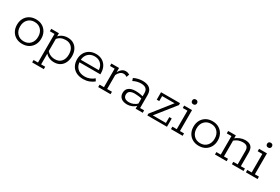

<svg xmlns="http://www.w3.org/2000/svg" viewBox="75 -1599 4101 2812"><g transform="rotate(30 2126.0 -193.5)"><path d="M248 10Q186 10 139.5 -17Q93 -44 68 -91Q43 -138 43 -197Q43 -257 68 -304Q93 -351 139.5 -378Q186 -405 248 -405Q311 -405 357 -378Q403 -351 428.5 -304Q454 -257 454 -197Q454 -138 428.5 -91Q403 -44 357 -17Q311 10 248 10ZM248 -34Q317 -34 359 -79Q401 -124 401 -197Q401 -271 359 -316Q317 -361 248 -361Q180 -361 137.5 -316Q95 -271 95 -197Q95 -124 137.5 -79Q180 -34 248 -34Z M508 -395H638V-332L628 -327Q652 -365 694 -385Q736 -405 785 -405Q846 -405 888 -377.5Q930 -350 951.5 -303.5Q973 -257 973 -198Q973 -139 951.5 -92Q930 -45 888 -17.5Q846 10 785 10Q736 10 694 -10.5Q652 -31 628 -68L640 -63V130H709V171H512V130H587V-354H508ZM776 -35Q842 -35 881 -78Q920 -121 920 -198Q920 -275 881 -317.5Q842 -360 776 -360Q732 -360 695.5 -343.5Q659 -327 636 -294L640 -319V-74L636 -101Q659 -69 695.5 -52Q732 -35 776 -35Z M1281 10Q1207 10 1157.5 -17Q1108 -44 1083 -91Q1058 -138 1058 -197Q1058 -257 1083 -304Q1108 -351 1154.5 -378Q1201 -405 1263 -405Q1326 -405 1371 -378Q1416 -351 1440 -304Q1464 -257 1464 -197V-177H1092V-219H1413Q1412 -260 1393.5 -293Q1375 -326 1341.5 -345Q1308 -364 1263 -364Q1216 -364 1181.5 -343.5Q1147 -323 1128.5 -288Q1110 -253 1110 -210V-197Q1110 -123 1154 -78.5Q1198 -34 1282 -34Q1324 -34 1365.5 -50.5Q1407 -67 1434 -93L1458 -55Q1425 -25 1378 -7.5Q1331 10 1281 10Z M1530 0V-41H1604V-354H1525V-395H1655V-301L1645 -305Q1666 -350 1696 -377Q1726 -404 1765 -404Q1799 -404 1832 -386L1815 -336Q1799 -347 1785 -351.5Q1771 -356 1756 -356Q1726 -356 1699.5 -334Q1673 -312 1658 -277V-41H1739V0Z M2024 10Q1955 10 1918.5 -21Q1882 -52 1882 -106Q1882 -166 1923.5 -195.5Q1965 -225 2035 -225Q2069 -225 2103.5 -220Q2138 -215 2176 -206L2161 -197V-265Q2161 -312 2133 -336Q2105 -360 2048 -360Q2016 -360 1982.5 -351.5Q1949 -343 1918 -326L1903 -369Q1937 -387 1977 -396Q2017 -405 2050 -405Q2132 -405 2173.5 -369Q2215 -333 2215 -261V-41H2283V0H2163V-61L2171 -56Q2141 -23 2101.5 -6.5Q2062 10 2024 10ZM2032 -32Q2068 -32 2103.5 -47Q2139 -62 2167 -90L2161 -71V-184L2176 -167Q2140 -177 2106.5 -181Q2073 -185 2044 -185Q1992 -185 1963.5 -166.5Q1935 -148 1935 -107Q1935 -71 1959.5 -51.5Q1984 -32 2032 -32Z M2361 0V-30L2631 -371L2641 -354H2407V-269H2365V-395H2686V-363L2415 -22L2410 -41H2652V-140H2693V0Z M2761 0V-41H2835V-354H2756V-395H2889V-41H2958V0ZM2861 -477Q2840 -477 2830 -489Q2820 -501 2820 -517Q2820 -534 2830 -546Q2840 -558 2861 -558Q2882 -558 2892.5 -546Q2903 -534 2903 -517Q2903 -501 2892.5 -489Q2882 -477 2861 -477Z M3233 10Q3171 10 3124.5 -17Q3078 -44 3053 -91Q3028 -138 3028 -197Q3028 -257 3053 -304Q3078 -351 3124.5 -378Q3171 -405 3233 -405Q3296 -405 3342 -378Q3388 -351 3413.5 -304Q3439 -257 3439 -197Q3439 -138 3413.5 -91Q3388 -44 3342 -17Q3296 10 3233 10ZM3233 -34Q3302 -34 3344 -79Q3386 -124 3386 -197Q3386 -271 3344 -316Q3302 -361 3233 -361Q3165 -361 3122.5 -316Q3080 -271 3080 -197Q3080 -124 3122.5 -79Q3165 -34 3233 -34Z M3505 0V-41H3579V-354H3500V-395H3630V-340L3618 -336Q3656 -370 3700 -387.5Q3744 -405 3785 -405Q3853 -405 3886 -373Q3919 -341 3919 -272V-41H3988V0H3791V-41H3865V-267Q3865 -315 3842.5 -337.5Q3820 -360 3771 -360Q3736 -360 3699.5 -347.5Q3663 -335 3619 -298L3633 -324V-41H3702V0Z M4028 0V-41H4102V-354H4023V-395H4156V-41H4225V0ZM4128 -477Q4107 -477 4097 -489Q4087 -501 4087 -517Q4087 -534 4097 -546Q4107 -558 4128 -558Q4149 -558 4159.5 -546Q4170 -534 4170 -517Q4170 -501 4159.5 -489Q4149 -477 4128 -477Z"/></g></svg>

Font: Rokkitt Light
Style: Regular
Weight: 300
Version: Version 3.103